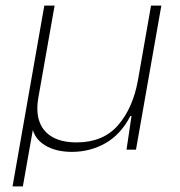

<svg xmlns="http://www.w3.org/2000/svg" viewBox="-20 -537 647 689"><path d="M25 132 139 -517H176L117 -183Q109 -133 122.5 -98Q136 -63 169.5 -44.5Q203 -26 255 -26Q350 -26 403.5 -87.5Q457 -149 475 -249L522 -517H559L468 0H434L452 -121H448Q414 -55 359 -23.5Q304 8 238 8Q180 8 141 -16Q102 -40 95 -83L105 -111L62 132Z"/></svg>

Font: Mona Sans
Style: Italic
Weight: 200
Italic angle: -11.6951°
Designer: Deni Anggara
Foundry: GitHub
Version: Version 2.000